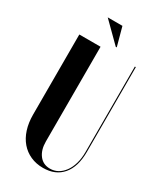

<svg xmlns="http://www.w3.org/2000/svg" viewBox="-214 -930 859 1018"><g transform="rotate(30 215.5 -421.5)"><path d="M175 -699V-119Q175 -68 199 -36.5Q223 -5 265 -5Q291 -5 312.5 -17Q334 -29 350.5 -51.5Q367 -74 376 -105.5Q385 -137 385 -176V-699H391V-180Q391 -89 349 -39.5Q307 10 231 10Q189 10 154.5 -5.5Q120 -21 95.5 -49.5Q71 -78 58 -118.5Q45 -159 45 -209V-699ZM245 -739 130 -853H220L251 -739Z"/></g></svg>

Font: Moniqa Black Display
Style: Regular
Weight: 900
Designer: Rajesh Rajput
Foundry: Rajesh Rajput
Version: Version 1.000